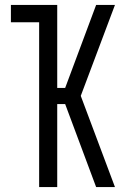

<svg xmlns="http://www.w3.org/2000/svg" viewBox="-20 -755 540 775"><path d="M368 0 243 -335H211V0H138V-665H24V-735H211V-400H243L368 -735H444L306 -368L444 0Z"/></svg>

Font: Iosevka Custom
Style: Regular
Weight: 400
Monospace: yes
Designer: Belleve Invis
Foundry: Belleve Invis
Version: Version 32.5.0; ttfautohint (v1.8.4)